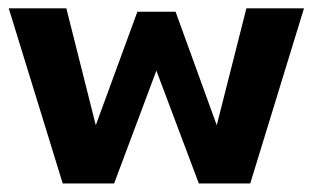

<svg xmlns="http://www.w3.org/2000/svg" viewBox="-22 -430 746 450"><path d="M344.5 -264.5 245.5 0H125L-1.5 -410.5H133.5L202.5 -136.5L300 -402.5H389.5L486 -136.5L555.5 -410.5H690.5L564.5 0H444Z"/></svg>

Font: League Spartan Thin SemiBold
Style: Regular
Weight: 600
Version: Version 2.002